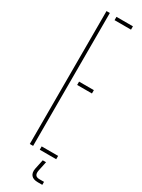

<svg xmlns="http://www.w3.org/2000/svg" viewBox="-249 -825 742 1001"><g transform="rotate(30 122.0 -324.0)"><path d="M60 0V-800H80V0ZM120 0V-20H219V0ZM120 -390V-410H209V-390ZM120 -780V-800H219V-780ZM223 152H196Q167.5 152 155.8 137.5Q144 123 149 97L161 40H181L169 97Q165.5 115.5 171.8 124.8Q178 134 196 134H223Z"/></g></svg>

Font: Big Shoulders Stencil Display Thin Thin
Style: Regular
Weight: 250
Version: Version 2.001